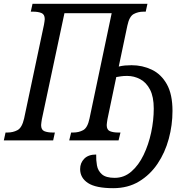

<svg xmlns="http://www.w3.org/2000/svg" viewBox="-38 -734 976 1004"><path d="M554 250Q463 250 422 223Q381 196 381 150Q381 118 402.5 96Q424 74 465 74Q464 103 469 131Q474 159 495 177.5Q516 196 562 196Q611 196 649 163Q687 130 713 76Q739 22 752.5 -41.5Q766 -105 766 -166Q766 -228 746.5 -265.5Q727 -303 695 -320Q663 -337 627 -337Q608 -337 595 -335Q582 -333 570 -331L524 -111Q523 -104 521.5 -94.5Q520 -85 520 -80Q520 -55 537 -48Q554 -41 580 -41H592L582 0H324L334 -41H345Q374 -41 397 -53.5Q420 -66 430 -114L546 -665H299L181 -111Q180 -104 178.5 -94.5Q177 -85 177 -80Q177 -55 194 -48Q211 -41 238 -41H249L240 0H-18L-9 -41H1Q30 -41 53.5 -53.5Q77 -66 88 -114L192 -605Q193 -612 194.5 -620.5Q196 -629 196 -634Q196 -659 178.5 -666Q161 -673 135 -673H123L132 -714H733L724 -673H713Q684 -673 661 -660.5Q638 -648 628 -600L583 -386Q599 -390 615.5 -391.5Q632 -393 650 -393Q707 -393 756 -369.5Q805 -346 834.5 -293.5Q864 -241 864 -154Q864 -80 844.5 -8Q825 64 786 122Q747 180 689 215Q631 250 554 250Z"/></svg>

Font: Noto Serif Condensed
Style: Italic
Weight: 400
Width: 3
Italic angle: -12°
Designer: Monotype Design Team
Foundry: Monotype Imaging Inc.
Version: Version 2.014; ttfautohint (v1.8.4.7-5d5b)